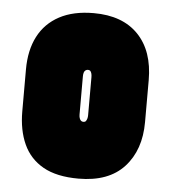

<svg xmlns="http://www.w3.org/2000/svg" viewBox="-44 -552 537 603"><g transform="rotate(5 225.0 -251.0)"><path d="M418 -185V-317Q418 -409 368.5 -460.5Q319 -512 228 -512Q164 -512 120 -488.5Q76 -465 53.5 -421.5Q31 -378 31 -317V-185Q31 -126 51 -82Q71 -38 113.5 -14Q156 10 225 10Q320 10 369 -43.5Q418 -97 418 -185ZM238 -311V-191Q238 -185 236.5 -180Q235 -175 232.5 -172Q230 -169 225 -169Q220 -169 217 -172Q214 -175 212.5 -180Q211 -185 211 -191V-311Q211 -318 212.5 -323Q214 -328 217.5 -330.5Q221 -333 225 -333Q230 -333 232.5 -330.5Q235 -328 236.5 -323Q238 -318 238 -311Z"/></g></svg>

Font: Advent Pro Black
Style: Regular
Weight: 900
Version: Version 3.000